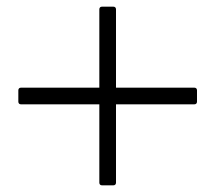

<svg xmlns="http://www.w3.org/2000/svg" viewBox="-20 -649 645 576"><path d="M328 -386V-621C328 -626 325 -629 320 -629H286C281 -629 278 -626 278 -621V-386H43C38 -386 35 -383 35 -378V-344C35 -339 38 -336 43 -336H278V-101C278 -96 281 -93 286 -93H320C325 -93 328 -96 328 -101V-336H563C568 -336 571 -339 571 -344V-378C571 -383 568 -386 563 -386Z"/></svg>

Font: Shippori Mincho OTF
Style: Regular
Weight: 400
Designer: FONTDASU
Foundry: FONTDASU / Google Inc. / but / Adobe
Version: Version 3.300;hotconv 1.0.109;makeotfexe 2.5.65596